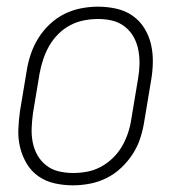

<svg xmlns="http://www.w3.org/2000/svg" viewBox="-20 -548 540 576"><path d="M199 8Q171 8 144 2Q117 -4 95.5 -19Q74 -34 60.5 -56.5Q47 -79 40.5 -105Q34 -131 35 -159Q36 -187 40 -215L60 -335Q64 -361 72.5 -386Q81 -411 95 -433.5Q109 -456 129 -475Q149 -494 173 -506Q197 -518 223 -523Q249 -528 274 -528Q302 -528 329 -522Q356 -516 377.5 -501Q399 -486 413 -463.5Q427 -441 433 -415Q439 -389 438.5 -361Q438 -333 433 -305L413 -185Q409 -159 401 -134Q393 -109 378.5 -86.5Q364 -64 344 -45Q324 -26 300 -14Q276 -2 250 3Q224 8 199 8ZM200 -29Q220 -29 241.5 -33Q263 -37 282.5 -47.5Q302 -58 318.5 -74Q335 -90 346 -109Q357 -128 364 -149Q371 -170 374 -191L394 -311Q398 -333 398.5 -355Q399 -377 395 -398Q391 -419 381 -437Q371 -455 354.5 -468Q338 -481 317.5 -486Q297 -491 274 -491Q254 -491 232.5 -487Q211 -483 191 -472.5Q171 -462 155 -446Q139 -430 128 -411Q117 -392 110 -371Q103 -350 99 -329L79 -209Q76 -187 75 -165Q74 -143 78 -122Q82 -101 92 -83Q102 -65 118.5 -52Q135 -39 156 -34Q177 -29 200 -29Z"/></svg>

Font: Iosevka Term Curly Extralight
Style: Italic
Weight: 200
Italic angle: -9°
Designer: Belleve Invis
Foundry: Belleve Invis
Version: Version 32.3.0